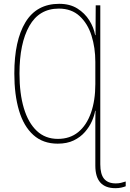

<svg xmlns="http://www.w3.org/2000/svg" viewBox="-20 -742 678 1005"><path d="M282 10Q205 10 154.5 -35.5Q104 -81 79.5 -163.5Q55 -246 55 -357Q55 -530 113.5 -626Q172 -722 290 -722Q346 -722 385 -697.5Q424 -673 447.5 -635.5Q471 -598 478 -558H480L481 -714H505V118Q505 170 525 194Q545 218 586 218Q601 218 613.5 215Q626 212 638 208V233Q628 237 614.5 240Q601 243 584 243Q479 243 479 125V-56Q479 -90 479 -115Q479 -140 480 -162H478Q474 -137 461 -107.5Q448 -78 424.5 -51Q401 -24 366 -7Q331 10 282 10ZM283 -15Q346 -15 389.5 -50.5Q433 -86 456 -151Q479 -216 479 -302V-418Q479 -492 459 -555.5Q439 -619 396.5 -658Q354 -697 288 -697Q185 -697 133.5 -606Q82 -515 82 -357Q82 -252 105 -175.5Q128 -99 172.5 -57Q217 -15 283 -15Z"/></svg>

Font: Noto Sans Mono Thin
Style: Regular
Weight: 100
Designer: Monotype Design Team
Foundry: Monotype Imaging Inc.
Version: Version 2.014